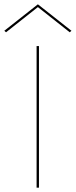

<svg xmlns="http://www.w3.org/2000/svg" viewBox="-34 -872 352 892"><path d="M298 -729 290 -722 142 -839 -6 -722 -14 -729 142 -852ZM136 -658H147V0H136Z"/></svg>

Font: Ysabeau SC Hairline
Style: Regular
Weight: 100
Designer: Christian Thalmann (Catharsis Fonts)
Version: Version 0.003